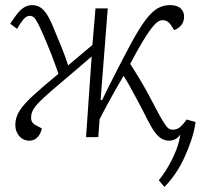

<svg xmlns="http://www.w3.org/2000/svg" viewBox="-20 -537 794 752"><path d="M374 -145H380Q400 -187 421 -228Q442 -269 460.5 -305Q479 -341 495.5 -371Q512 -401 524 -420Q546 -456 565.5 -477.5Q585 -499 604.5 -508Q624 -517 645 -517Q674 -517 687.5 -504Q701 -491 701 -473Q701 -452 690 -438.5Q679 -425 662 -419L648 -441Q640 -452 629 -456Q618 -460 606.5 -456Q595 -452 584 -439Q565 -418 540 -376.5Q515 -335 490 -287Q513 -251 532 -219Q551 -187 567 -156.5Q583 -126 598 -98Q608 -79 616 -66Q624 -53 630 -44.5Q636 -36 642.5 -32.5Q649 -29 656 -29Q675 -29 688 -41.5Q701 -54 711 -69L746 -59Q741 -23 729 12.5Q717 48 701.5 81.5Q686 115 666 144Q646 173 624 195L602 169Q623 143 640.5 112.5Q658 82 670 51Q682 20 686 -9H685Q678 2 667 8Q656 14 643 14Q627 14 613.5 6.5Q600 -1 586 -20Q572 -39 555 -73Q541 -102 525.5 -130.5Q510 -159 495 -187Q480 -215 464 -240Q448 -213 431 -183Q414 -153 398.5 -124.5Q383 -96 370 -70L365 0H317L339 -316Q271 -257 225 -218.5Q179 -180 152 -155Q125 -130 113.5 -113Q102 -96 102 -79Q101 -67 106 -59Q111 -51 123 -45L144 -34Q140 -14 127.5 0Q115 14 95 14Q71 14 55.5 -4Q40 -22 40 -48Q40 -77 56.5 -103Q73 -129 110 -163Q147 -197 209 -248Q194 -291 181 -324.5Q168 -358 148 -404Q136 -431 128 -446.5Q120 -462 113 -468.5Q106 -475 96 -475Q83 -475 70.5 -459.5Q58 -444 47 -424L20 -444Q36 -469 49.5 -485.5Q63 -502 77 -509.5Q91 -517 105 -517Q122 -517 135.5 -509.5Q149 -502 162 -483Q175 -464 190 -427Q206 -389 220 -354.5Q234 -320 247 -281L342 -361L354 -504H402Z"/></svg>

Font: Literata 18pt ExtraLight
Style: Italic
Weight: 250
Italic angle: -2°
Designer: Latin by Veronika Burian and Jose Scaglione. Greek by Irene Vlachou. Cyrillic by Vera Evstafieva
Foundry: TypeTogether
Version: Version 3.103;gftools[0.9.29]